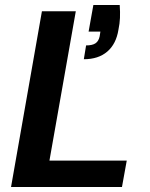

<svg xmlns="http://www.w3.org/2000/svg" viewBox="-20 -745 596 765"><path d="M24 0 147 -700H282L177 -105H485L466 0ZM314 -509 323 -564Q348 -564 360.5 -572.5Q373 -581 377 -600L380 -619H333L352 -725H457Q459 -696 458 -673.5Q457 -651 452 -627Q443 -570 407.5 -539.5Q372 -509 314 -509Z"/></svg>

Font: DM Sans 24pt
Style: Bold Italic
Weight: 700
Italic angle: -10°
Designer: Colophon Foundry, Jonny Pinhorn
Foundry: Colophon Foundry
Version: Version 4.004;gftools[0.9.30]